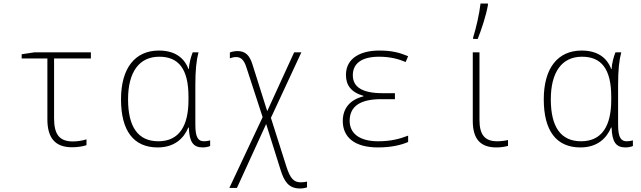

<svg xmlns="http://www.w3.org/2000/svg" viewBox="-20 -827 3640 1090"><path d="M389 9C421 9 452 4 471 -3V-36C450 -29 420 -24 394 -24C314 -24 287 -68 287 -156V-495H496V-530H176L103 -519V-495H249V-150C249 -46 291 9 389 9Z M875 10C971 10 1024 -42 1049 -103H1052C1055 -22 1076 10 1131 10C1147 10 1164 6 1173 2V-30C1163 -27 1150 -25 1138 -25C1105 -25 1089 -47 1089 -119V-344C1089 -430 1095 -485 1107 -530H1074C1063 -502 1054 -468 1052 -435H1050C1024 -504 967 -540 882 -540C747 -540 667 -441 667 -263C667 -85 738 10 875 10ZM879 -25C764 -25 707 -106 707 -263C707 -418 770 -505 884 -505C993 -505 1050 -437 1050 -278V-259C1050 -115 999 -25 879 -25Z M1683 243C1700 243 1713 240 1723 237V204C1713 206 1702 208 1688 208C1649 208 1628 189 1605 116L1518 -158L1691 -530H1650L1497 -196L1413 -462C1397 -513 1373 -537 1329 -537C1310 -537 1295 -533 1285 -529V-496C1296 -500 1307 -503 1321 -503C1346 -503 1365 -489 1379 -444L1471 -162L1282 240H1325L1491 -123L1573 138C1594 205 1620 243 1683 243Z M2126 10C2204 10 2261 -5 2297 -21V-57C2248 -38 2198 -25 2127 -25C2019 -25 1965 -71 1965 -141C1965 -226 2029 -264 2143 -264H2222V-298H2152C2038 -298 1983 -332 1983 -400C1983 -468 2035 -505 2132 -505C2195 -505 2243 -492 2283 -475L2297 -508C2248 -528 2207 -540 2132 -540C2032 -540 1944 -500 1944 -402C1944 -345 1971 -304 2043 -283V-280C1967 -261 1926 -212 1926 -140C1926 -51 1989 10 2126 10Z M2666 -614V-606H2692C2713 -658 2740 -740 2750 -798V-807H2708C2701 -745 2682 -665 2666 -614ZM2798 10C2822 10 2849 6 2864 1V-32C2847 -28 2824 -25 2802 -25C2735 -25 2702 -59 2702 -146V-530H2664V-140C2664 -33 2712 10 2798 10Z M3275 10C3371 10 3424 -42 3449 -103H3452C3455 -22 3476 10 3531 10C3547 10 3564 6 3573 2V-30C3563 -27 3550 -25 3538 -25C3505 -25 3489 -47 3489 -119V-344C3489 -430 3495 -485 3507 -530H3474C3463 -502 3454 -468 3452 -435H3450C3424 -504 3367 -540 3282 -540C3147 -540 3067 -441 3067 -263C3067 -85 3138 10 3275 10ZM3279 -25C3164 -25 3107 -106 3107 -263C3107 -418 3170 -505 3284 -505C3393 -505 3450 -437 3450 -278V-259C3450 -115 3399 -25 3279 -25Z"/></svg>

Font: Noto Sans Mono ExtraLight
Style: Regular
Weight: 200
Designer: Monotype Design Team
Foundry: Monotype Imaging Inc.
Version: Version 2.014